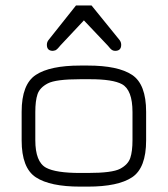

<svg xmlns="http://www.w3.org/2000/svg" viewBox="-20 -694 624 714"><path d="M160.2 -544.9 262.7 -673.8H320.3L424.8 -544.9Q430.7 -537.1 430.7 -527.3Q430.7 -504.9 408.2 -504.9Q397.5 -504.9 389.6 -514.2Q381.8 -523.4 380.9 -524.4L292 -618.2L204.1 -524.4Q202.1 -522.5 199.2 -518.6Q196.3 -514.6 194.3 -513.2Q192.4 -511.7 190.4 -509.8Q186.5 -505.9 176.8 -504.9Q154.3 -504.9 154.3 -527.3Q154.3 -537.1 160.2 -544.9ZM306.6 0H278.3Q166 0 113.3 -34.7Q60.5 -69.3 60.5 -171.9V-278.3Q60.5 -380.9 113.3 -415.5Q166 -450.2 278.3 -450.2H306.6Q418.9 -450.2 471.2 -415.5Q523.4 -380.9 523.4 -278.3V-171.9Q523.4 -69.3 471.2 -34.7Q418.9 0 306.6 0ZM278.3 -50.8H306.6Q397.5 -50.8 426.8 -66.4Q456.1 -82 464.4 -106.4Q472.7 -130.9 472.7 -172.9V-277.3Q472.7 -359.4 433.6 -380.9Q399.4 -399.4 315.4 -399.4Q311.5 -399.4 306.6 -399.4H278.3Q187.5 -399.4 157.7 -383.8Q127.9 -368.2 119.6 -343.8Q111.3 -319.3 111.3 -277.3V-172.9Q111.3 -91.8 151.4 -70.3Q187.5 -50.8 278.3 -50.8Z"/></svg>

Font: Jura
Style: Book
Weight: 400
Version: Version 2.5